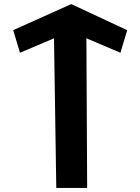

<svg xmlns="http://www.w3.org/2000/svg" viewBox="-20 -925 691 945"><path d="M405.2 -736.5 572.8 -665.3 606 -776.5 330.6 -904.8 45 -776.6 78.3 -665.3 245.8 -736.5 257 0H409Z"/></svg>

Font: Stormning
Style: Bold
Weight: 400
Designer: Robert Jablonski, Mew Too
Foundry: Cannot Into Space Fonts
Version: Version 0.90